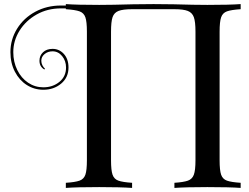

<svg xmlns="http://www.w3.org/2000/svg" viewBox="-20 -826 1216 939"><path d="M1157 -781Q1111 -778 1090 -770.5Q1069 -763 1061.5 -741.5Q1054 -720 1054 -671V-42Q1054 7 1061.5 28.5Q1069 50 1090 57.5Q1111 65 1157 68V93Q1103 89 994 89Q891 89 833 93V68Q878 65 899 57.5Q920 50 928 28.5Q936 7 936 -42V-671Q936 -720 928 -742Q920 -764 898.5 -772.5Q877 -781 833 -781H626Q581 -781 559.5 -772.5Q538 -764 530.5 -742Q523 -720 523 -671V-42Q523 7 530.5 28.5Q538 50 559 57.5Q580 65 626 68V93Q567 89 465 89Q355 89 302 93V68Q348 65 369 57.5Q390 50 397.5 28.5Q405 7 405 -42V-671Q405 -720 397.5 -741.5Q390 -763 369 -770.5Q348 -778 302 -781V-806Q355 -802 465 -802Q528 -802 630 -805L731 -806L830 -805Q932 -802 994 -802Q1103 -802 1157 -806ZM562 -785H278Q212 -785 159 -755Q106 -725 75.5 -676Q45 -627 45 -571Q45 -523 64.5 -483.5Q84 -444 117.5 -421.5Q151 -399 192 -399Q238 -399 270.5 -425.5Q303 -452 303 -496Q303 -528 284 -551.5Q265 -575 237 -575Q214 -575 198 -561.5Q182 -548 182 -529Q182 -517 187.5 -506.5Q193 -496 200 -490L197 -486Q173 -500 173 -529Q173 -554 190.5 -570.5Q208 -587 237 -587Q270 -587 292.5 -562Q315 -537 315 -496Q315 -447 279 -417Q243 -387 192 -387Q148 -387 111.5 -410Q75 -433 53 -475Q31 -517 31 -571Q31 -633 63.5 -685.5Q96 -738 152.5 -768.5Q209 -799 278 -799H562Z"/></svg>

Font: Myanmar April Display
Style: Regular
Weight: 400
Designer: Khon Soe Zaw Thu
Foundry: Myanmar OS
Version: Version 2.50 April 12, 2019